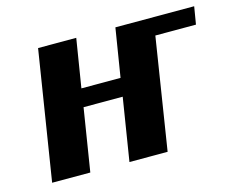

<svg xmlns="http://www.w3.org/2000/svg" viewBox="-80 -643 927 758"><g transform="rotate(-15 384.0 -264.0)"><path d="M46 0H202L243 -256H403L362 0H518L590 -456H756L768 -528H446L414 -330H254L286 -528H130Z"/></g></svg>

Font: Aerodynamic
Style: BdObl
Weight: 500
Designer: Google
Version: Version 2.000980; 2014